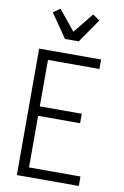

<svg xmlns="http://www.w3.org/2000/svg" viewBox="-105 -1040 709 1099"><g transform="rotate(10 250.0 -490.5)"><path d="M74 0V-735H434V-680H135V-410H379V-355H135V-55H434V0ZM210 -815 115 -953 155 -981 250 -864 345 -981 385 -953 290 -815Z"/></g></svg>

Font: Iosevka SS18 Light
Style: Regular
Weight: 300
Monospace: yes
Designer: Belleve Invis
Foundry: Belleve Invis
Version: Version 25.1.1; ttfautohint (v1.8.4)